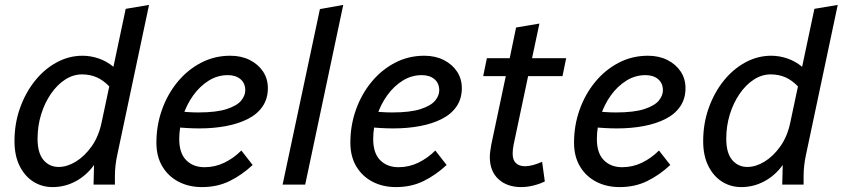

<svg xmlns="http://www.w3.org/2000/svg" viewBox="-20 -752 3432 782"><path d="M39 -177Q39 -249 61.5 -312Q84 -375 122.5 -423Q161 -471 211 -498Q261 -525 316 -525Q349 -525 381.5 -514Q414 -503 442 -480L492 -716L587 -732L458 -123Q453 -100 450.5 -78.5Q448 -57 448 -34V0H361L363 -80Q332 -37 288 -13.5Q244 10 194 10Q151 10 116 -12Q81 -34 60 -76Q39 -118 39 -177ZM133 -187Q133 -129 157 -100.5Q181 -72 219 -72Q253 -72 288.5 -93.5Q324 -115 353 -155.5Q382 -196 394 -254L425 -400Q400 -426 373 -437.5Q346 -449 314 -449Q278 -449 245.5 -428Q213 -407 187.5 -370Q162 -333 147.5 -286Q133 -239 133 -187Z M617 -171Q617 -241 639.5 -304.5Q662 -368 702.5 -417.5Q743 -467 798 -496Q853 -525 918 -525Q963 -525 997.5 -507.5Q1032 -490 1051.5 -460.5Q1071 -431 1071 -393Q1071 -350 1049.5 -318.5Q1028 -287 989.5 -267.5Q951 -248 900.5 -238.5Q850 -229 792 -229Q768 -229 741.5 -230.5Q715 -232 686 -235L697 -299Q723 -297 745 -295.5Q767 -294 787 -294Q862 -294 904 -308Q946 -322 962.5 -342.5Q979 -363 979 -384Q979 -413 959.5 -429.5Q940 -446 908 -446Q866 -446 830 -423.5Q794 -401 767 -363.5Q740 -326 725 -279.5Q710 -233 710 -186Q710 -128 738.5 -99.5Q767 -71 813 -71Q856 -71 894 -89.5Q932 -108 963 -139L1009 -80Q965 -39 915 -14.5Q865 10 803 10Q749 10 707 -12Q665 -34 641 -74.5Q617 -115 617 -171Z M1131 0 1283 -715 1378 -732 1223 0Z M1407 -171Q1407 -241 1429.5 -304.5Q1452 -368 1492.5 -417.5Q1533 -467 1588 -496Q1643 -525 1708 -525Q1753 -525 1787.5 -507.5Q1822 -490 1841.5 -460.5Q1861 -431 1861 -393Q1861 -350 1839.5 -318.5Q1818 -287 1779.5 -267.5Q1741 -248 1690.5 -238.5Q1640 -229 1582 -229Q1558 -229 1531.5 -230.5Q1505 -232 1476 -235L1487 -299Q1513 -297 1535 -295.5Q1557 -294 1577 -294Q1652 -294 1694 -308Q1736 -322 1752.5 -342.5Q1769 -363 1769 -384Q1769 -413 1749.5 -429.5Q1730 -446 1698 -446Q1656 -446 1620 -423.5Q1584 -401 1557 -363.5Q1530 -326 1515 -279.5Q1500 -233 1500 -186Q1500 -128 1528.5 -99.5Q1557 -71 1603 -71Q1646 -71 1684 -89.5Q1722 -108 1753 -139L1799 -80Q1755 -39 1705 -14.5Q1655 10 1593 10Q1539 10 1497 -12Q1455 -34 1431 -74.5Q1407 -115 1407 -171Z M1948 -442 1963 -515H2056L2082 -640L2177 -656L2147 -515H2286L2271 -442H2131L2072 -163Q2070 -153 2069 -144Q2068 -135 2068 -126Q2068 -100 2081.5 -87.5Q2095 -75 2118 -75Q2134 -75 2152 -80Q2170 -85 2188 -93L2199 -13Q2179 -3 2153 3.5Q2127 10 2103 10Q2045 10 2010 -22.5Q1975 -55 1975 -112Q1975 -125 1977 -138Q1979 -151 1981 -163L2040 -442Z M2318 -171Q2318 -241 2340.5 -304.5Q2363 -368 2403.5 -417.5Q2444 -467 2499 -496Q2554 -525 2619 -525Q2664 -525 2698.5 -507.5Q2733 -490 2752.5 -460.5Q2772 -431 2772 -393Q2772 -350 2750.5 -318.5Q2729 -287 2690.5 -267.5Q2652 -248 2601.5 -238.5Q2551 -229 2493 -229Q2469 -229 2442.5 -230.5Q2416 -232 2387 -235L2398 -299Q2424 -297 2446 -295.5Q2468 -294 2488 -294Q2563 -294 2605 -308Q2647 -322 2663.5 -342.5Q2680 -363 2680 -384Q2680 -413 2660.5 -429.5Q2641 -446 2609 -446Q2567 -446 2531 -423.5Q2495 -401 2468 -363.5Q2441 -326 2426 -279.5Q2411 -233 2411 -186Q2411 -128 2439.5 -99.5Q2468 -71 2514 -71Q2557 -71 2595 -89.5Q2633 -108 2664 -139L2710 -80Q2666 -39 2616 -14.5Q2566 10 2504 10Q2450 10 2408 -12Q2366 -34 2342 -74.5Q2318 -115 2318 -171Z M2844 -177Q2844 -249 2866.5 -312Q2889 -375 2927.5 -423Q2966 -471 3016 -498Q3066 -525 3121 -525Q3154 -525 3186.5 -514Q3219 -503 3247 -480L3297 -716L3392 -732L3263 -123Q3258 -100 3255.5 -78.5Q3253 -57 3253 -34V0H3166L3168 -80Q3137 -37 3093 -13.5Q3049 10 2999 10Q2956 10 2921 -12Q2886 -34 2865 -76Q2844 -118 2844 -177ZM2938 -187Q2938 -129 2962 -100.5Q2986 -72 3024 -72Q3058 -72 3093.5 -93.5Q3129 -115 3158 -155.5Q3187 -196 3199 -254L3230 -400Q3205 -426 3178 -437.5Q3151 -449 3119 -449Q3083 -449 3050.5 -428Q3018 -407 2992.5 -370Q2967 -333 2952.5 -286Q2938 -239 2938 -187Z"/></svg>

Font: Radio Canada
Style: Italic
Weight: 400
Italic angle: -12°
Designer: Charles Daoud, Etienne Aubert Bonn, Alexandre Saumier Demers, Jacques Le Bailly
Foundry: Radio-Canada
Version: Version 2.104;gftools[0.9.28.dev5+ged2979d]